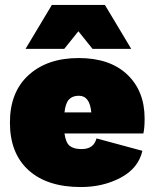

<svg xmlns="http://www.w3.org/2000/svg" viewBox="-20 -744 620 774"><path d="M296 -618 239 -547H83L189 -724H403L509 -547H353ZM563 -266Q563 -228 558 -206H240Q245 -169 261 -156Q277 -143 309 -143Q358 -143 369 -186L554 -136Q538 -66 467 -28Q396 10 306 10Q170 10 95 -58Q20 -126 20 -250Q20 -373 95.5 -441.5Q171 -510 297 -510Q423 -510 493 -443.5Q563 -377 563 -266ZM298 -358Q272 -358 258 -343Q244 -328 240 -291H348Q342 -358 298 -358Z"/></svg>

Font: Elaine Sans Black
Style: Regular
Weight: 900
Designer: Wei Huang
Foundry: Wei Huang
Version: Version 2.001;December 24, 2019;FontCreator 12.0.0.2547 64-b